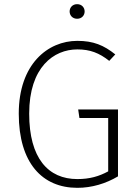

<svg xmlns="http://www.w3.org/2000/svg" viewBox="-20 -890 654 921"><path d="M350 -870C328 -870 314 -854 314 -835C314 -816 328 -800 350 -800C372 -800 386 -816 386 -835C386 -854 372 -870 350 -870ZM351 -694C209 -694 70 -582 70 -345C70 -108 183 11 351 11C420 11 487 -9 546 -44V-365H355L361 -324H499V-68C455 -44 410 -31 351 -31C211 -31 120 -131 120 -345C120 -568 238 -653 351 -653C412 -653 456 -636 504 -598L533 -629C478 -673 428 -694 351 -694Z"/></svg>

Font: Fira Sans ExtraLight
Style: Regular
Weight: 200
Designer: bBox Type GmbH & Carrois Corporate GbR & Edenspiekermann AG
Foundry: bBox Type GmbH & Carrois Corporate GbR & Edenspiekermann AG
Version: Version 4.300;PS 004.300;hotconv 1.0.88;makeotf.lib2.5.64775